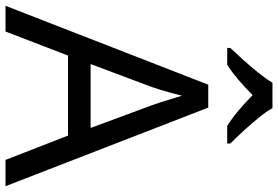

<svg xmlns="http://www.w3.org/2000/svg" viewBox="-172 -812 984 679"><g transform="rotate(90 319.5 -472.0)"><path d="M545 0 459 -221H176L91 0H0L279 -717H360L638 0ZM352 -517Q349 -525 342 -546Q335 -567 328.5 -589.5Q322 -612 318 -624Q313 -604 307.5 -583.5Q302 -563 296.5 -546Q291 -529 287 -517L206 -301H432ZM362 -944Q374 -922 396.5 -894.5Q419 -867 443.5 -840.5Q468 -814 487 -795V-784H425Q399 -800 371 -823.5Q343 -847 316 -874Q289 -847 262 -824Q235 -801 209 -784H149V-795Q168 -815 191.5 -841Q215 -867 237 -894.5Q259 -922 272 -944Z"/></g></svg>

Font: Noto Sans Thai
Style: Regular
Weight: 400
Designer: Monotype Design Team
Foundry: Monotype Imaging Inc.
Version: Version 2.001